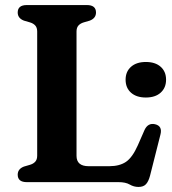

<svg xmlns="http://www.w3.org/2000/svg" viewBox="-20 -720 678 759"><path d="M335 -638.5 311 -631.5Q297.5 -627.5 290 -619Q282.5 -610.5 282.5 -595.5V-104Q282.5 -63 330.5 -63H412Q452.5 -63 478 -80.2Q503.5 -97.5 525 -146L551.5 -206.5Q565 -235 592.5 -229Q623.5 -222 614 -187L573 -25Q567 -2.5 557 8.2Q547 19 527.5 19Q509 19 492.8 9.5Q476.5 0 448.5 0H86Q50 0 50 -29.5Q50 -52 74.5 -61.5L98.5 -68.5Q112 -72.5 119.5 -81Q127 -89.5 127 -104.5V-595.5Q127 -610.5 119.5 -619Q112 -627.5 98.5 -631.5L74.5 -638.5Q50 -648 50 -670.5Q50 -700 86 -700H323.5Q359.5 -700 359.5 -670.5Q359.5 -648 335 -638.5ZM556.5 -334.5Q519.5 -334.5 498 -353.5Q476.5 -372.5 476.5 -405Q476.5 -437 498 -456Q519.5 -475 556.5 -475Q594 -475 615.2 -456Q636.5 -437 636.5 -405Q636.5 -373 615.2 -353.8Q594 -334.5 556.5 -334.5Z"/></svg>

Font: Fraunces 9pt Soft SemiBold
Style: Regular
Weight: 600
Version: Version 1.000;[b76b70a41]